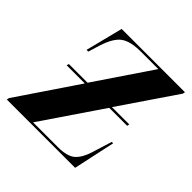

<svg xmlns="http://www.w3.org/2000/svg" viewBox="-154 -660 785 785"><g transform="rotate(45 238.0 -268.0)"><path d="M-9 0 -7 -10 170 -272H65L68 -282H176L341 -526H241Q181 -526 152 -505.5Q123 -485 104 -426L88 -374H78L119 -536H485L483 -526L317 -282H417L415 -272H311L133 -10H276Q331 -10 354 -31Q377 -52 390 -94L417 -181H425L386 0Z"/></g></svg>

Font: Noto Serif Display ExtraCondensed
Style: Bold Italic
Weight: 700
Width: 2
Italic angle: -12°
Designer: Monotype Design Team
Foundry: Monotype Imaging Inc.
Version: Version 2.009